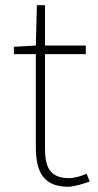

<svg xmlns="http://www.w3.org/2000/svg" viewBox="-20 -701 374 734"><path d="M241 13C259 13 292 4 323 -7L311 -37C292 -28 264 -20 244 -20C167 -20 152 -67 152 -135V-494H308V-527H152V-681H121L117 -527L33 -522V-494H117V-140C117 -48 143 13 241 13Z"/></svg>

Font: Noto Sans T Chinese Thin
Style: Regular
Weight: 100
Designer: Ryoko NISHIZUKA (kana & ideographs); Paul D. Hunt (Latin, Greek & Cyrillic); Wenlong ZHANG (bopomofo); Sandoll Communica
Foundry: Adobe Systems Incorporated
Version: Version 1.000;PS 1;hotconv 1.0.78;makeotf.lib2.5.61930